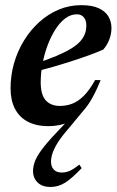

<svg xmlns="http://www.w3.org/2000/svg" viewBox="-20 -490 464 764"><path d="M312 -50 254.5 19.5Q225.5 52.5 210 77.2Q194.5 102 188.8 120.2Q183 138.5 183 153Q183 173 194 184.8Q205 196.5 225.5 196.5Q242 196.5 257.2 190Q272.5 183.5 295.5 165L305 179Q265 221 238.2 237.5Q211.5 254 180.5 254Q148 254 129.8 236.2Q111.5 218.5 111.5 190.5Q111.5 174 118 154.8Q124.5 135.5 144.2 108Q164 80.5 202 40.5L252 -12.5L256.5 -6.5Q238 3.5 216.2 7.8Q194.5 12 172.5 12Q124 12 90.2 -6Q56.5 -24 39.2 -57.8Q22 -91.5 22 -138.5Q22 -190 36 -238.8Q50 -287.5 75.8 -329.2Q101.5 -371 136.5 -402.5Q171.5 -434 213.8 -451.8Q256 -469.5 303 -469.5Q347 -469.5 373.5 -457Q400 -444.5 411.8 -423.8Q423.5 -403 423.5 -378.5Q423.5 -355 414.8 -332.2Q406 -309.5 390.5 -292.5Q364 -281 331.5 -269.2Q299 -257.5 263.2 -246Q227.5 -234.5 190.2 -223.8Q153 -213 116.5 -203.5L118.5 -236Q169 -252.5 204.5 -267.5Q240 -282.5 263.2 -296.8Q286.5 -311 299.5 -325.8Q312.5 -340.5 318 -355.8Q323.5 -371 323.5 -388Q323.5 -402.5 319 -412.2Q314.5 -422 306.2 -427.5Q298 -433 285.5 -433Q261 -433 239.2 -416.5Q217.5 -400 199.8 -371.8Q182 -343.5 169 -308.5Q156 -273.5 149 -235.8Q142 -198 142 -163Q142 -112.5 162.2 -90.5Q182.5 -68.5 218.5 -68.5Q244.5 -68.5 267.8 -77.5Q291 -86.5 313.5 -108.8Q336 -131 358.5 -171.5L380.5 -171Q364 -130.5 347.2 -100.5Q330.5 -70.5 312 -50Z"/></svg>

Font: Newsreader 36pt SemiBold
Style: Italic
Weight: 600
Italic angle: -17°
Designer: Hugues Gentile
Foundry: Production Type
Version: Version 1.003